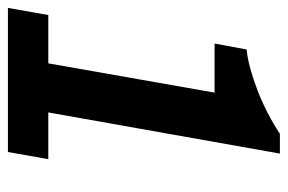

<svg xmlns="http://www.w3.org/2000/svg" viewBox="-149 -586 727 485"><g transform="rotate(90 214.5 -343.5)"><path d="M-8 0 10 -102H132L206 -522H82L97 -603Q119 -605 146 -612.5Q173 -620 201.5 -631Q230 -642 258 -656.5Q286 -671 310 -687H360L256 -102H374L356 0Z"/></g></svg>

Font: Archivo Condensed
Style: Bold Italic
Weight: 700
Width: 3
Italic angle: -10°
Designer: Hector Gatti
Foundry: Omnibus-Type
Version: Version 2.001